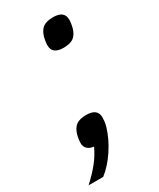

<svg xmlns="http://www.w3.org/2000/svg" viewBox="-199 -581 640 772"><g transform="rotate(-30 121.5 -194.5)"><path d="M106 -116Q158 -116 158 -75Q158 -68 157 -57.5Q156 -47 152 -33Q138 14 108 59.5Q78 105 41 134H-27Q8 102 31.5 72.5Q55 43 70 10Q51 8 40.5 -2Q30 -12 30 -29Q30 -36 31.5 -46.5Q33 -57 36 -68Q44 -94 60 -105Q76 -116 106 -116ZM163 -395Q111 -395 111 -436Q111 -443 112.5 -453.5Q114 -464 117 -475Q125 -501 141 -512Q157 -523 187 -523Q239 -523 239 -482Q239 -475 237.5 -464.5Q236 -454 233 -443Q225 -417 209 -406Q193 -395 163 -395Z"/></g></svg>

Font: IBM Plex Sans Cond Text
Style: Italic
Weight: 450
Width: 3
Italic angle: -11°
Designer: Mike Abbink, Paul van der Laan, Pieter van Rosmalen
Foundry: Bold Monday
Version: Version 1.3